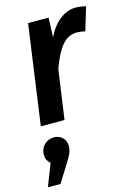

<svg xmlns="http://www.w3.org/2000/svg" viewBox="-137 -609 686 986"><g transform="rotate(-15 206.0 -115.5)"><path d="M421 -535 384 -412Q360 -418 340 -418Q293 -418 260 -378Q227 -338 200 -261L163 0H37L111 -529H220L216 -426Q245 -484 284.5 -513.5Q324 -543 368 -543Q394 -543 421 -535ZM150 133Q150 153 142 172Q134 191 113 224L58 312H-9L37 194Q14 175 14 146Q14 114 35 93Q56 72 87 72Q115 72 132.5 90Q150 108 150 133Z"/></g></svg>

Font: FiraGO Medium
Style: Italic
Weight: 500
Italic angle: -8°
Designer: bBox Type GmbH
Foundry: bBox Type GmbH
Version: Version 1.001